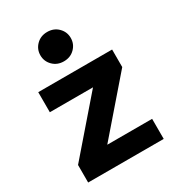

<svg xmlns="http://www.w3.org/2000/svg" viewBox="-186 -881 893 986"><g transform="rotate(-30 260.5 -387.5)"><path d="M248 -601Q209 -601 183.5 -626.5Q158 -652 158 -688Q158 -724 183.5 -749.5Q209 -775 248 -775Q287 -775 312.5 -749.5Q338 -724 338 -688Q338 -652 312.5 -626.5Q287 -601 248 -601ZM44 0V-104L310 -411H54V-530H492V-426L226 -119H492V0Z"/></g></svg>

Font: Be Vietnam Pro
Style: Bold
Weight: 700
Designer: Lam Bao, Tony Le, Vietanh Nguyen
Foundry: Yellow Type Foundry
Version: Version 1.002; ttfautohint (v1.8.3)